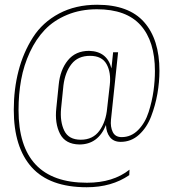

<svg xmlns="http://www.w3.org/2000/svg" viewBox="-20 -746 728 808"><path d="M389 -726Q522 -726 586.5 -653Q651 -580 651 -448Q651 -401 642.5 -352Q634 -303 616 -256Q598 -209 565 -179Q532 -149 488 -149Q458 -149 442.5 -169Q427 -189 426 -220Q393 -138 314 -138Q255 -139 232.5 -183Q210 -227 217 -291L227 -389Q233 -452 265.5 -492Q298 -532 355 -532Q431 -530 449 -458L456 -526H477L447 -242Q444 -212 454.5 -190.5Q465 -169 492 -169Q532 -169 561.5 -199Q591 -229 605.5 -274.5Q620 -320 626 -363.5Q632 -407 632 -447Q632 -572 572 -639.5Q512 -707 388 -707Q319 -707 262.5 -683.5Q206 -660 168.5 -620.5Q131 -581 105.5 -526Q80 -471 69 -410.5Q58 -350 58 -283Q58 23 346 23Q456 23 525 -32L524 -9Q450 42 345 42Q189 42 113.5 -42Q38 -126 38 -284Q38 -371 58 -448Q78 -525 118.5 -588.5Q159 -652 228.5 -689Q298 -726 389 -726ZM359 -511Q308 -511 281 -476.5Q254 -442 247 -387L237 -289Q232 -234 250.5 -196Q269 -158 320 -158Q371 -158 398.5 -196Q426 -234 431 -291L442 -388Q448 -441 428.5 -476Q409 -511 359 -511Z"/></svg>

Font: TypoPRO Bebas Neue
Style: Regular
Weight: 300
Designer: Ryoichi Tsunekawa
Foundry: Ryoichi Tsunekawa
Version: Version 001.003